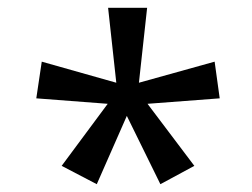

<svg xmlns="http://www.w3.org/2000/svg" viewBox="-20 -765 647 492"><path d="M138 -340 256 -499 73 -513 87 -607 278 -553 257 -745H357L336 -553L530 -607L543 -513L358 -499L478 -340L391 -293L305 -468L228 -293Z"/></svg>

Font: hexbangla15
Style: Regular
Weight: 400
Designer: Jelle Bosma - Monotype Design Team
Foundry: Monotype Imaging Inc.
Version: Version 2.006